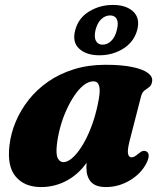

<svg xmlns="http://www.w3.org/2000/svg" viewBox="-20 -744 658 778"><path d="M504.5 -170.5Q495.5 -134 499 -120.2Q502.5 -106.5 512.5 -106.5Q519 -106.5 525 -109.8Q531 -113 540.5 -121Q552 -130.5 559 -132.2Q566 -134 573 -130.5Q582 -126 582.5 -113.8Q583 -101.5 573 -82Q550.5 -39 505.2 -12.5Q460 14 409.5 14Q367 14 348.5 -7.2Q330 -28.5 330 -65Q330 -77.5 331 -91Q332 -104.5 334.5 -119.5Q337 -134.5 340.5 -151Q344 -167.5 349 -185L362 -150Q346.5 -100 314 -63Q281.5 -26 238.2 -6Q195 14 146.5 14Q79.5 14 43.8 -28.2Q8 -70.5 18.5 -156Q24 -204 43.8 -251Q63.5 -298 96.5 -339.8Q129.5 -381.5 175.2 -413.2Q221 -445 279.2 -463.2Q337.5 -481.5 406.5 -481.5Q473 -481.5 516 -472.5Q559 -463.5 579 -448.5Q599 -433.5 596.5 -415Q594.5 -398.5 585 -391.5Q575.5 -384.5 565.8 -377.5Q556 -370.5 551.5 -353.5ZM210.5 -158.5Q206 -118 214.2 -102.5Q222.5 -87 236.5 -87Q251.5 -87 268 -99.8Q284.5 -112.5 301.2 -135.8Q318 -159 333.2 -190.8Q348.5 -222.5 360.8 -261.5Q373 -300.5 380.5 -343.5Q387 -380.5 381.2 -397.5Q375.5 -414.5 359 -414.5Q339 -414.5 319.2 -399Q299.5 -383.5 281.8 -357.2Q264 -331 249 -297.8Q234 -264.5 224.2 -228.5Q214.5 -192.5 210.5 -158.5ZM382.5 -520Q330 -520 300.8 -546.8Q271.5 -573.5 285 -622.5Q298 -671.5 341.5 -697.8Q385 -724 437.5 -724Q491.5 -724 520 -697Q548.5 -670 536 -622.5Q523 -574.5 480 -547.2Q437 -520 382.5 -520ZM426 -681.5Q406.5 -681.5 390.5 -666.5Q374.5 -651.5 367 -622.5Q360.5 -593.5 368.8 -578.2Q377 -563 395.5 -563Q415.5 -563 431.2 -578.8Q447 -594.5 453.5 -622.5Q461 -651.5 453.2 -666.5Q445.5 -681.5 426 -681.5Z"/></svg>

Font: Fraunces ExtraBold
Style: Italic
Weight: 800
Italic angle: -16°
Version: Version 1.000;[b76b70a41]